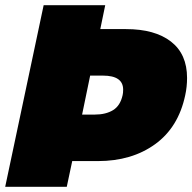

<svg xmlns="http://www.w3.org/2000/svg" viewBox="-39 -719 740 739"><path d="M129 -699H366L347 -607H446Q557 -607 619 -559Q681 -511 681 -419Q681 -385 674 -353Q648 -229 558 -164Q468 -99 338 -99H239L218 0H-19ZM326 -278Q368 -278 396 -295Q424 -312 433 -353Q435 -361 435 -374Q435 -428 357 -428H308L277 -278Z"/></svg>

Font: Prompt Black
Style: Italic
Weight: 900
Italic angle: -12°
Designer: Katatrad Team
Foundry: CadsonDemak
Version: Version 1.001